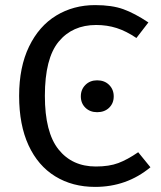

<svg xmlns="http://www.w3.org/2000/svg" viewBox="-20 -721 630 753"><path d="M562 -633 515 -572Q475 -599 437.5 -611Q400 -623 357 -623Q264 -623 210 -557.5Q156 -492 156 -345Q156 -202 209.5 -135Q263 -68 356 -68Q408 -68 444 -81.5Q480 -95 522 -124L570 -65Q477 12 353 12Q264 12 196.5 -29.5Q129 -71 92 -151Q55 -231 55 -345Q55 -458 94 -538.5Q133 -619 200.5 -660Q268 -701 353 -701Q419 -701 463.5 -685Q508 -669 562 -633ZM426 -343Q426 -316 408 -298.5Q390 -281 361 -281Q333 -281 315 -298.5Q297 -316 297 -343Q297 -370 315 -388Q333 -406 361 -406Q390 -406 408 -388Q426 -370 426 -343Z"/></svg>

Font: Fira GO
Style: Regular
Weight: 400
Designer: Carrois Corporate
Foundry: Carrois Corporate GbR
Version: Version 0.300